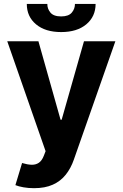

<svg xmlns="http://www.w3.org/2000/svg" viewBox="-20 -756 626 980"><path d="M153.8 204.5Q125 204.5 100 200.1Q74.9 195.7 58.6 188.9L92.7 76Q119.3 84.2 140.8 84.9Q162.3 85.6 178.1 74.9Q193.9 64.3 203.8 38.7L212.7 15.6L17 -545.5H176.1L289.1 -144.9H294.7L408.7 -545.5H568.9L356.9 58.9Q341.6 103 315.5 135.8Q289.4 168.7 249.6 186.6Q209.9 204.5 153.8 204.5ZM362.6 -735.8H468Q467.7 -671.2 420.3 -631.7Q372.9 -592.3 292.3 -592.3Q211.3 -592.3 164.1 -631.7Q116.8 -671.2 116.8 -735.8H221.6Q221.2 -711.3 237.4 -691.8Q253.6 -672.2 292.3 -672.2Q329.9 -672.2 346.2 -691.4Q362.6 -710.6 362.6 -735.8Z"/></svg>

Font: InterMG
Style: Bold
Weight: 700
Designer: Rasmus Andersson
Foundry: rsms
Version: Version 3.019;December 26, 2023;FontCreator 15.0.0.2955 64-b